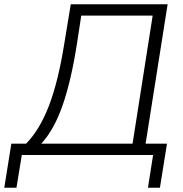

<svg xmlns="http://www.w3.org/2000/svg" viewBox="-65 -725 854 898"><path d="M-45 153 -12 -53H57Q121 -118 164.5 -232Q208 -346 236 -523L266 -705H719L616 -53H716L683 153H627L651 0H37L12 153ZM128 -53H555L649 -652H315L295 -521Q268 -348 228 -233Q188 -118 128 -53Z"/></svg>

Font: Nunito Sans Light
Style: Italic
Weight: 300
Italic angle: -9°
Designer: Vernon Adams
Foundry: Vernon Adams
Version: Version 3.006; ttfautohint (v1.8.3)